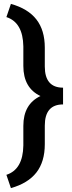

<svg xmlns="http://www.w3.org/2000/svg" viewBox="-20 -800 375 996"><path d="M13.2 106.9Q99.1 79.1 101.1 -45.4V-147Q101.1 -259.8 189.9 -301.8Q101.1 -343.8 101.1 -458V-559.1Q99.1 -683.6 13.2 -711.4L36.6 -779.8Q125.5 -754.9 168.9 -699Q212.4 -643.1 212.4 -552.7V-455.1Q212.4 -345.2 307.1 -345.2V-258.3Q212.4 -258.3 212.4 -148.4V-52.2Q212.4 39.1 168.7 95Q125 150.9 36.6 175.8Z"/></svg>

Font: RobotoDraft Medium
Style: Regular
Weight: 500
Version: Version 2.001152; 2014